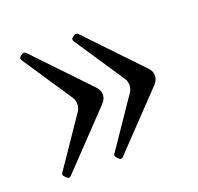

<svg xmlns="http://www.w3.org/2000/svg" viewBox="-76 -474 538 523"><g transform="rotate(-20 193.0 -212.0)"><path d="M47 -34Q40 -27 33 -36Q23 -44 29 -51L125 -192Q131 -201 131 -212Q131 -218 129.5 -223Q128 -228 125 -232L29 -376Q24 -383 33 -389Q41 -396 47 -391L193 -238Q199 -232 202 -226Q205 -220 205 -212Q205 -199 193 -187ZM198 -34Q191 -27 184 -36Q174 -44 180 -51L276 -192Q282 -201 282 -212Q282 -218 280.5 -223Q279 -228 276 -232L180 -376Q175 -383 184 -389Q192 -396 198 -391L344 -238Q350 -232 353 -226Q356 -220 356 -212Q356 -199 344 -187Z"/></g></svg>

Font: Junicode VF
Style: Regular
Weight: 400
Designer: Peter S. Baker
Version: Version 2.213